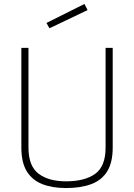

<svg xmlns="http://www.w3.org/2000/svg" viewBox="-20 -942 678 971"><path d="M314 9Q244 9 193.5 -11Q143 -31 115.5 -75.5Q88 -120 88 -196V-700H124V-196Q124 -102 175 -63.5Q226 -25 314 -25Q409 -25 461.5 -63Q514 -101 514 -196V-700H550V-196Q550 -121 522.5 -76Q495 -31 442 -11Q389 9 314 9ZM230 -799 215 -826 407 -922 423 -891Z"/></svg>

Font: Cairo Play ExtraLight
Style: Regular
Weight: 250
Version: Version 3.119